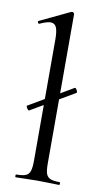

<svg xmlns="http://www.w3.org/2000/svg" viewBox="-84 -765 430 806"><g transform="rotate(10 131.0 -362.5)"><path d="M49 -286Q45 -286 40 -295Q35 -304 39 -305L223 -413H224Q228 -413 232.5 -404Q237 -395 233 -393L50 -286ZM44 -12Q71 -12 84 -17.5Q97 -23 102 -37.5Q107 -52 107 -81V-598Q107 -634 100 -650Q93 -666 75 -666Q60 -666 29 -652H27Q24 -652 22.5 -657Q21 -662 24 -663L152 -724Q154 -725 157 -725Q160 -725 163 -722.5Q166 -720 166 -717V-81Q166 -52 170.5 -38Q175 -24 188 -18Q201 -12 228 -12Q231 -12 231 -6Q231 0 228 0Q206 0 192 -1L136 -2L82 -1Q68 0 44 0Q41 0 41 -6Q41 -12 44 -12Z"/></g></svg>

Font: Cormorant
Style: Regular
Weight: 400
Designer: Christian Thalmann (Catharsis Fonts)
Foundry: Catharsis Fonts
Version: Version 4.000